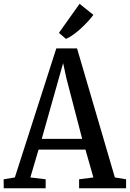

<svg xmlns="http://www.w3.org/2000/svg" viewBox="-28 -1008 696 1028"><path d="M51.5 -58 273.5 -749H384.5L587 -58L647 -48V0H395.5V-48L472 -58L429.5 -207H178.5L134.5 -58L216.5 -48V0H-8L-8.5 -48ZM412 -264.5 327.5 -589 310 -670 286.5 -587 195.5 -264.5ZM325 -800 287.5 -832 398 -987.5 472 -928.5Q459 -910.5 441.2 -891.5Q423.5 -872.5 403.8 -854.5Q384 -836.5 364 -822.2Q344 -808 326 -800Z"/></svg>

Font: Merriweather 24pt SemiCondensed
Style: Regular
Weight: 400
Width: 4
Designer: Eben Sorkin
Foundry: Eben Sorkin
Version: Version 2.100